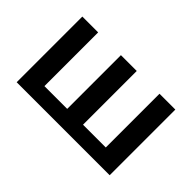

<svg xmlns="http://www.w3.org/2000/svg" viewBox="-74 -725 978 978"><g transform="rotate(45 415.0 -236.5)"><path d="M750 -473V0H80V-473H194V-86H358V-473H472V-86H636V-473Z"/></g></svg>

Font: Ysabeau SC
Style: Bold
Weight: 700
Designer: Christian Thalmann (Catharsis Fonts)
Version: Version 0.003